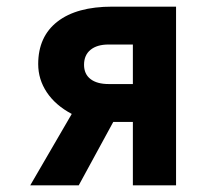

<svg xmlns="http://www.w3.org/2000/svg" viewBox="-20 -558 640 578"><path d="M71 0 196 -215Q147 -241 121 -280Q95 -319 95 -365Q95 -448 153 -493Q211 -538 318 -538H510V0H380V-191H321L217 0ZM307 -305H380V-424H307Q272 -424 252.5 -408Q233 -392 233 -363Q233 -335 252.5 -320Q272 -305 307 -305Z"/></svg>

Font: Geist Mono ExtraBold
Style: Regular
Weight: 800
Monospace: yes
Designer: Basement.studio, Andrés Briganti, Mateo Zaragoza
Foundry: Basement.studio, Vercel, Andrés Briganti, Guido Ferreyra, Mateo Zaragoza
Version: Version 1.500; ttfautohint (v1.8.4.7-5d5b)